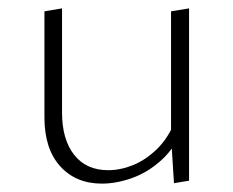

<svg xmlns="http://www.w3.org/2000/svg" viewBox="-20 -434 556 458"><path d="M223 4Q161 4 123.5 -37.5Q86 -79 86 -154V-407L128 -414V-166Q128 -101 157 -64.5Q186 -28 238 -28Q267 -28 297 -40Q327 -52 354 -78Q381 -104 398 -146L416 -127Q397 -81 365 -52Q333 -23 295.5 -9.5Q258 4 223 4ZM395 3 388 -108V-407L431 -414V-3Z"/></svg>

Font: Ysabeau ExtraLight
Style: Regular
Weight: 250
Designer: Christian Thalmann (Catharsis Fonts)
Version: Version 2.002